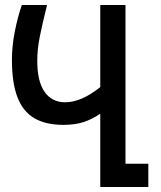

<svg xmlns="http://www.w3.org/2000/svg" viewBox="-20 -745 640 765"><path d="M27.5 -507Q27.5 -561 39 -619.5Q50.5 -678 67 -725H167.5Q149 -651 138.8 -600.2Q128.5 -549.5 128.5 -502.5Q128.5 -421 157.5 -379.2Q186.5 -337.5 239.5 -337.5Q304 -337.5 379.5 -398V-725H480V-92.5H571V0H379.5V-292Q346.5 -269.5 312.8 -258.5Q279 -247.5 232.5 -247.5Q160.5 -247.5 115.5 -274.8Q70.5 -302 49 -359Q27.5 -416 27.5 -507Z"/></svg>

Font: JuliaMono SemiBold
Style: Regular
Weight: 600
Monospace: yes
Designer: cormullion
Foundry: corm
Version: Version 0.055; ttfautohint (v1.8.4)